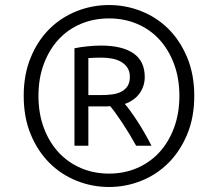

<svg xmlns="http://www.w3.org/2000/svg" viewBox="-20 -728 866 763"><path d="M752 -347.2Q752 -261.2 723.9 -194.1Q695.8 -127 649.4 -80.6Q603 -34.2 541.5 -9.5Q480 15.1 413.1 15.1Q346.2 15.1 284.7 -9.5Q223.1 -34.2 176.5 -80.6Q129.9 -127 102.1 -194.1Q74.2 -261.2 74.2 -347.2Q74.2 -432.1 102.1 -499.5Q129.9 -566.9 176.5 -613Q223.1 -659.2 284.7 -683.6Q346.2 -708 413.1 -708Q480 -708 541.5 -683.6Q603 -659.2 649.4 -613Q695.8 -566.9 723.9 -499.5Q752 -432.1 752 -347.2ZM692.9 -347.2Q692.9 -416 671.9 -472.9Q650.9 -529.8 614 -570.3Q577.1 -610.8 525.6 -632.8Q474.1 -654.8 413.1 -654.8Q352.1 -654.8 300.5 -632.8Q249 -610.8 211.9 -570.3Q174.8 -529.8 153.8 -472.9Q132.8 -416 132.8 -347.2Q132.8 -277.8 153.8 -220.9Q174.8 -164.1 211.9 -123.5Q249 -83 300.5 -60.5Q352.1 -38.1 413.1 -38.1Q474.1 -38.1 525.6 -60.5Q577.1 -83 614 -123.5Q650.9 -164.1 671.9 -220.9Q692.9 -277.8 692.9 -347.2ZM521 -148.9Q495.1 -195.8 467 -238.3Q439 -280.8 418 -306.2Q411.1 -305.2 404.8 -305.2H331.1V-148.9H275.9V-536.1Q298.8 -541 327.4 -543.9Q356 -546.9 380.9 -546.9Q465.8 -546.9 510.5 -515.9Q555.2 -484.9 555.2 -421.9Q555.2 -386.2 535.2 -357.7Q515.1 -329.1 476.1 -314.9Q483.9 -306.2 497.6 -287.6Q511.2 -269 526.1 -246.1Q541 -223.1 555.9 -197Q570.8 -170.9 582 -148.9ZM331.1 -350.1H380.9Q405.8 -350.1 427 -353Q448.2 -356 463.6 -364.5Q479 -373 487.5 -387Q496.1 -400.9 496.1 -422.9Q496.1 -443.8 486.6 -458.5Q477.1 -473.1 461.4 -482.2Q445.8 -491.2 425.8 -495.1Q405.8 -499 383.8 -499Q369.1 -499 355.5 -498.5Q341.8 -498 331.1 -497.1Z"/></svg>

Font: Helvetia Verbundene
Style: Regular
Weight: 400
Designer: Peter Wiegel, original typeface by Carl Albert Fahrenwaldt 1901
Foundry: Peter Wiegel
Version: Version 2.000